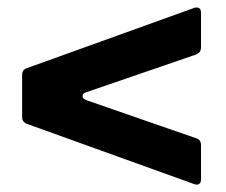

<svg xmlns="http://www.w3.org/2000/svg" viewBox="-20 -603 602 512"><path d="M51 -273Q39 -278 39 -291V-403Q39 -417 51 -421L498 -582Q500 -583 504 -583Q516 -583 516 -569V-476Q516 -464 504 -458L210 -357Q200 -354 200 -347Q200 -340 210 -336L504 -234Q516 -230 516 -216V-124Q516 -116 511 -112.5Q506 -109 498 -112Z"/></svg>

Font: Open Sauce Two
Style: Bold
Weight: 700
Designer: Alfredo Marco Pradil
Foundry: Creative Sauce Fz LLC
Version: Version 1.477